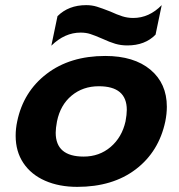

<svg xmlns="http://www.w3.org/2000/svg" viewBox="-20 -713 696 748"><path d="M204 -650Q247 -693 316 -693Q338 -693 357.5 -687Q377 -681 410 -668Q436 -656 456.5 -649.5Q477 -643 499 -643Q561 -643 610 -693L586 -578Q545 -536 476 -536Q451 -536 429 -542.5Q407 -549 379 -562Q349 -575 332 -580.5Q315 -586 294 -586Q232 -586 180 -535ZM41 -184Q41 -212 47 -240Q71 -356 162 -425.5Q253 -495 390 -495Q502 -495 566 -441.5Q630 -388 630 -297Q630 -270 624 -240Q599 -122 509 -53.5Q419 15 281 15Q210 15 155.5 -9Q101 -33 71 -78Q41 -123 41 -184ZM469 -240Q474 -267 474 -285Q474 -377 365 -377Q303 -377 259 -340.5Q215 -304 202 -240Q197 -213 197 -196Q197 -103 306 -103Q367 -103 411 -140.5Q455 -178 469 -240Z"/></svg>

Font: Prompt SemiBold
Style: Italic
Weight: 600
Italic angle: -12°
Designer: Katatrad Team
Foundry: CadsonDemak
Version: Version 1.001